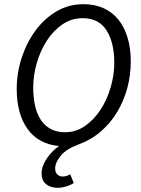

<svg xmlns="http://www.w3.org/2000/svg" viewBox="-20 -688 673 919"><path d="M375 -601Q322 -601 278.5 -571Q235 -541 204 -493Q173 -445 156 -386Q139 -327 139 -269Q139 -221 148 -181.5Q157 -142 175.5 -114Q194 -86 223 -70.5Q252 -55 291 -55Q344 -55 387.5 -85.5Q431 -116 462 -164Q493 -212 510 -271Q527 -330 527 -387Q527 -484 490 -542.5Q453 -601 375 -601ZM606 -394Q606 -329 589.5 -267.5Q573 -206 541.5 -153Q510 -100 463.5 -59.5Q417 -19 357 3Q297 25 270.5 57.5Q244 90 244 119Q244 137 254.5 147Q265 157 280 157Q298 157 316 146L333 188Q316 199 295 205Q274 211 257 211Q222 211 200.5 193.5Q179 176 179 142Q179 121 187.5 101Q196 81 208.5 64Q221 47 235.5 33Q250 19 263 11Q164 2 112 -70.5Q60 -143 60 -263Q60 -338 83.5 -410.5Q107 -483 149 -540.5Q191 -598 249.5 -633Q308 -668 379 -668Q434 -668 476.5 -648.5Q519 -629 547.5 -593Q576 -557 591 -506.5Q606 -456 606 -394Z"/></svg>

Font: mr_Source Sans Pro
Style: Italic
Weight: 400
Italic angle: -11°
Designer: Paul D. Hunt
Foundry: Adobe Systems Incorporated
Version: Version 1.036;July 10, 2024;FontCreator 11.5.0.2430 64-bit